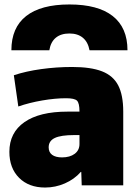

<svg xmlns="http://www.w3.org/2000/svg" viewBox="-20 -830 615 860"><path d="M22 -150Q22 -236 89.5 -283Q157 -330 282 -330H336Q336 -368 325 -379Q314 -390 276 -390Q227 -390 169 -380Q111 -370 62 -353L42 -493Q96 -511 164.5 -520.5Q233 -530 303 -530Q387 -530 437 -510.5Q487 -491 509.5 -447.5Q532 -404 532 -330V0H346L344 -60H342Q313 -27 270.5 -8.5Q228 10 182 10Q109 10 65.5 -33.5Q22 -77 22 -150ZM258 -125Q293 -125 314.5 -141Q336 -157 336 -185V-225H312Q253 -225 225.5 -212Q198 -199 198 -170Q198 -148 213.5 -136.5Q229 -125 258 -125ZM551 -605H381Q374 -642 351 -661Q328 -680 291 -680Q253 -680 230 -661Q207 -642 201 -605H31Q31 -706 97 -758Q163 -810 291 -810Q419 -810 485 -758Q551 -706 551 -605Z"/></svg>

Font: Enso Black
Style: Regular
Weight: 900
Designer: Coji Morishita
Foundry: UNDERFOREST DESIGN
Version: Version 1.000